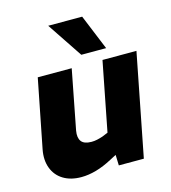

<svg xmlns="http://www.w3.org/2000/svg" viewBox="-112 -835 831 934"><g transform="rotate(-15 304.0 -368.5)"><path d="M183 8Q130 8 93 -14.5Q56 -37 40.5 -78Q25 -119 35 -171L103 -516H274L216 -217Q210 -182 224 -163.5Q238 -145 275 -145Q289 -145 303 -148Q317 -151 332 -156L361 -168L429 -516H600L499 0H373L370 -91L401 -69L340 -37Q297 -14 258 -3Q219 8 183 8ZM336 -567 217 -745H388L461 -567Z"/></g></svg>

Font: REM
Style: Bold Italic
Weight: 700
Italic angle: -11°
Designer: Octavio Pardo
Foundry: Ashler Design
Version: Version 1.005;gftools[0.9.28]